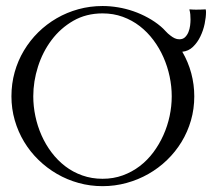

<svg xmlns="http://www.w3.org/2000/svg" viewBox="-20 -618 715 648"><path d="M620.1 -586.4Q625.5 -585.9 630.9 -585.7Q636.2 -585.4 641.6 -585.4Q649.9 -585.4 658 -585.7Q666 -585.9 674.3 -586.4Q674.8 -585 675 -582Q675.3 -579.1 675.3 -577.6Q675.3 -560.1 670.7 -537.6Q666 -515.1 656.2 -494.9Q646.5 -474.6 631.3 -460Q616.2 -445.3 595.2 -443.4Q615.2 -409.2 625.5 -370.8Q635.7 -332.5 635.7 -293Q635.7 -250.5 624.5 -211.7Q613.3 -172.9 592.8 -139.2Q572.3 -105.5 543.7 -77.9Q515.1 -50.3 480.7 -30.8Q446.3 -11.2 407 -0.5Q367.7 10.3 326.2 10.3Q284.2 10.3 245.4 -0.5Q206.5 -11.2 172.4 -31Q138.2 -50.8 109.9 -78.4Q81.5 -106 61.3 -139.6Q41 -173.3 29.8 -212.2Q18.6 -251 18.6 -293Q18.6 -335.4 29.5 -374.5Q40.5 -413.6 60.8 -447.5Q81.1 -481.4 109.1 -509Q137.2 -536.6 171.4 -556.4Q205.6 -576.2 244.6 -586.9Q283.7 -597.7 326.2 -597.7Q351.6 -597.7 378.2 -593.3Q404.8 -588.9 430.2 -580.1Q455.6 -571.3 479.2 -558.3Q502.9 -545.4 522.5 -528.8Q531.2 -521.5 538.8 -512.9Q546.4 -504.4 555.7 -497.6Q562.5 -492.2 569.8 -488.8Q577.1 -485.4 585.4 -485.4Q597.2 -485.4 604.5 -492.4Q611.8 -499.5 616 -509.8Q620.1 -520 621.6 -531.5Q623 -543 623 -551.8Q623 -560.5 622.3 -569.1Q621.6 -577.6 619.1 -585.9ZM326.2 -572.8Q271 -572.8 227.5 -547.9Q184.1 -522.9 154.1 -482.9Q124 -442.9 108.2 -393.1Q92.3 -343.3 92.3 -293Q92.3 -259.3 99.4 -225.8Q106.4 -192.4 120.1 -161.4Q133.8 -130.4 154.1 -103.5Q174.3 -76.7 200.2 -56.9Q226.1 -37.1 257.8 -25.9Q289.6 -14.6 326.2 -14.6Q362.8 -14.6 394.3 -26.1Q425.8 -37.6 451.7 -57.4Q477.5 -77.1 497.6 -104Q517.6 -130.9 531.5 -161.9Q545.4 -192.9 552.5 -226.3Q559.6 -259.8 559.6 -293Q559.6 -326.2 552.5 -359.9Q545.4 -393.6 531.7 -424.6Q518.1 -455.6 497.8 -482.7Q477.5 -509.8 451.7 -529.8Q425.8 -549.8 394.3 -561.3Q362.8 -572.8 326.2 -572.8Z"/></svg>

Font: CAT Linz
Style: Regular
Weight: 400
Designer: Peter Wiegel
Foundry: Peter Wiegel
Version: Version 1.08